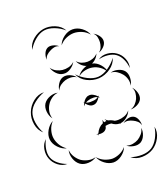

<svg xmlns="http://www.w3.org/2000/svg" viewBox="-236 -980 1026 1176"><g transform="rotate(-20 276.5 -391.5)"><path d="M441 -571Q466 -589 499.5 -586.5Q533 -584 558 -566Q584 -548 596.5 -517Q609 -486 601 -456Q599 -487 586 -515Q573 -543 552 -558Q532 -572 501.5 -575.5Q471 -579 441 -571ZM293 -515Q308 -538 337 -552Q366 -566 394 -561Q421 -555 442.5 -530.5Q464 -506 468 -478Q454 -503 432.5 -518Q411 -533 389 -537Q367 -542 341 -537Q315 -532 293 -515ZM148 -474Q149 -495 163 -516.5Q177 -538 197 -544Q218 -550 241 -540.5Q264 -531 277 -514Q259 -525 239.5 -525.5Q220 -526 204 -521Q188 -516 172 -505Q156 -494 148 -474ZM-32 -267Q-61 -292 -68 -333Q-75 -374 -61 -410Q-47 -447 -14.5 -472.5Q18 -498 56 -497Q20 -484 -10.5 -460Q-41 -436 -52 -407Q-63 -378 -57 -339.5Q-51 -301 -32 -267ZM481 -470Q503 -477 529.5 -470Q556 -463 570 -445Q583 -427 582 -399.5Q581 -372 569 -353Q574 -375 568 -395.5Q562 -416 550 -431Q539 -445 521.5 -457Q504 -469 481 -470ZM50 -329Q34 -349 31 -378.5Q28 -408 41 -429Q55 -450 82.5 -460.5Q110 -471 135 -465Q110 -462 91 -447.5Q72 -433 62 -416Q51 -399 46.5 -376Q42 -353 50 -329ZM258 -331Q260 -341 266 -352Q263 -356 261 -360Q264 -357 267 -354Q274 -366 284 -374.5Q294 -383 305 -384Q319 -387 334 -379Q349 -371 359 -360Q361 -362 363 -365Q362 -361 361 -358Q364 -353 367 -349Q363 -352 359 -354Q352 -341 340 -330.5Q328 -320 314 -320Q302 -319 290 -326.5Q278 -334 270 -345Q263 -339 258 -331ZM309 -361Q301 -359 292.5 -356.5Q284 -354 276 -349Q285 -345 294.5 -344Q304 -343 313 -344Q324 -344 335 -346.5Q346 -349 355 -356Q344 -362 332 -362Q320 -362 309 -361ZM573 -338Q588 -323 595 -299Q602 -275 594 -256Q585 -237 562.5 -226Q540 -215 519 -216Q539 -222 552 -236Q565 -250 572 -265Q579 -281 581 -300Q583 -319 573 -338ZM70 -126Q41 -133 17.5 -157.5Q-6 -182 -10 -212Q-13 -241 4 -270.5Q21 -300 47 -313Q27 -292 19 -265Q11 -238 14 -215Q17 -191 31 -167Q45 -143 70 -126ZM41 -35Q9 -34 -18 -55Q-45 -76 -56 -106Q-67 -135 -61 -168.5Q-55 -202 -31 -223Q-46 -195 -51 -164Q-56 -133 -47 -109Q-38 -85 -13.5 -65Q11 -45 41 -35ZM278 -131Q279 -136 281 -140Q274 -141 268 -144Q276 -143 283 -146Q298 -181 330 -195Q334 -205 333 -216Q337 -208 339 -198Q343 -199 348 -200Q352 -200 356 -200Q351 -208 348 -216Q356 -206 367 -200Q386 -196 404 -184Q415 -182 426 -182Q445 -182 466.5 -189.5Q488 -197 503 -216Q495 -194 474 -176.5Q453 -159 430 -158Q431 -155 433 -152Q430 -155 426 -158Q401 -158 378 -176Q364 -178 351 -176Q345 -175 340 -174Q338 -160 331 -153Q323 -144 310 -141Q297 -138 284 -140Q281 -136 278 -131ZM449 -152Q462 -164 483.5 -170Q505 -176 521 -168Q537 -160 545 -139.5Q553 -119 551 -101Q547 -119 535 -129.5Q523 -140 510 -146Q497 -153 481 -156Q465 -159 449 -152ZM218 -15Q196 1 165 2.5Q134 4 112 -11Q90 -27 80 -56.5Q70 -86 77 -112Q80 -85 94 -64Q108 -43 125 -31Q143 -19 167.5 -13.5Q192 -8 218 -15ZM541 -88Q545 -66 535.5 -41.5Q526 -17 507 -5Q487 6 461 1.5Q435 -3 418 -17Q439 -10 459 -13.5Q479 -17 495 -26Q510 -35 523.5 -50.5Q537 -66 541 -88ZM620 -67Q628 -31 609.5 5Q591 41 559 61Q527 80 487 81Q447 82 417 58Q453 70 490.5 69Q528 68 554 52Q579 36 597 3Q615 -30 620 -67ZM402 -14Q392 13 365.5 33Q339 53 310 53Q281 52 254.5 32Q228 12 218 -15Q237 7 262 17.5Q287 28 310 29Q333 29 358 18.5Q383 8 402 -14ZM77 -765Q84 -803 115 -829Q146 -855 184 -862Q221 -868 259 -853Q297 -838 315 -805Q287 -830 251 -843.5Q215 -857 185 -852Q155 -847 125.5 -822.5Q96 -798 77 -765ZM256 -730Q266 -758 293.5 -778.5Q321 -799 351 -799Q382 -799 409.5 -778.5Q437 -758 447 -730Q428 -753 401.5 -764Q375 -775 351 -775Q327 -775 301 -764Q275 -753 256 -730ZM140 -678Q138 -696 145.5 -716Q153 -736 169 -745Q184 -753 205.5 -747.5Q227 -742 240 -730Q223 -737 207.5 -733.5Q192 -730 180 -723Q167 -717 155.5 -706Q144 -695 140 -678ZM463 -730Q480 -722 494 -704Q508 -686 507 -667Q506 -648 489.5 -631.5Q473 -615 455 -610Q470 -621 476 -637Q482 -653 483 -668Q484 -684 480.5 -700.5Q477 -717 463 -730ZM288 -610Q277 -589 254 -574Q231 -559 208 -562Q184 -564 165 -583.5Q146 -603 140 -626Q153 -607 172.5 -597.5Q192 -588 210 -586Q229 -584 250 -589Q271 -594 288 -610ZM439 -610Q432 -590 412.5 -573.5Q393 -557 371 -557Q350 -557 330.5 -573.5Q311 -590 304 -610Q317 -594 335.5 -587.5Q354 -581 371 -581Q388 -581 406.5 -587.5Q425 -594 439 -610ZM524 -551Q513 -513 478 -489Q443 -465 403 -462Q363 -460 325.5 -479Q288 -498 272 -535Q299 -506 335 -488Q371 -470 402 -472Q434 -474 467.5 -496.5Q501 -519 524 -551Z"/></g></svg>

Font: Rubik Puddles
Style: Regular
Weight: 400
Designer: Hubert and Fischer, NaN
Foundry: Hubert and Fischer, NaN
Version: Version 2.200